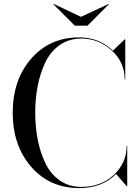

<svg xmlns="http://www.w3.org/2000/svg" viewBox="-20 -951 710 981"><path d="M394 -865 535 -931 537 -930 427 -820H362L252 -930L254 -931ZM630 -205V0H627L573 -62Q503 10 385 10Q234 10 139.5 -98.5Q45 -207 45 -375Q45 -543 139.5 -651.5Q234 -760 385 -760Q487 -760 557 -692L617 -750H620V-545H617Q617 -634 550 -694Q483 -754 395 -754Q333 -754 285.5 -721Q238 -688 211.5 -632Q185 -576 172.5 -511.5Q160 -447 160 -375Q160 -303 172.5 -238.5Q185 -174 211.5 -118Q238 -62 285.5 -29Q333 4 395 4Q496 4 561.5 -57.5Q627 -119 627 -205Z"/></svg>

Font: Bodoni* 72
Style: Regular
Weight: 400
Version: Version 1.003